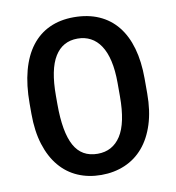

<svg xmlns="http://www.w3.org/2000/svg" viewBox="-82 -794 804 877"><g transform="rotate(-10 320.0 -355.5)"><path d="M588.4 -320.3Q588.4 -239.3 568.6 -177.5Q548.8 -115.7 513.2 -74Q477.5 -32.2 427.7 -11Q377.9 10.3 318.4 10.3Q258.8 10.3 209.7 -11Q160.6 -32.2 125.5 -74Q90.3 -115.7 70.8 -177.5Q51.3 -239.3 51.3 -320.3V-367.7Q51.3 -453.6 69.1 -519.8Q86.9 -585.9 121.1 -630.6Q155.3 -675.3 204.8 -698.2Q254.4 -721.2 317.9 -721.2Q383.3 -721.2 433.8 -699Q484.4 -676.8 518.8 -634.3Q553.2 -591.8 570.8 -530Q588.4 -468.3 588.4 -389.6ZM463.4 -390.6Q463.4 -449.2 453.4 -492.9Q443.4 -536.6 424.3 -565.2Q405.3 -593.8 378.4 -607.9Q351.6 -622.1 317.9 -622.1Q248.5 -622.1 212.2 -563.2Q175.8 -504.4 175.8 -382.3V-342.8Q175.8 -212.9 210 -150.4Q244.1 -87.9 318.4 -87.9Q387.7 -87.9 425.5 -146.2Q463.4 -204.6 463.4 -328.6Z"/></g></svg>

Font: Ufes Sans SemiBold
Style: Regular
Weight: 600
Designer: Ricardo Esteves & Filipe Motta
Foundry: ProDesignUfes - Ricardo Esteves, Filipe Motta (This is a derivative work, based on Roboto family, by Christian Robertson
Version: Version 2.0